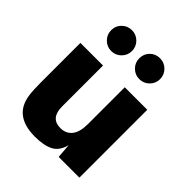

<svg xmlns="http://www.w3.org/2000/svg" viewBox="-219 -920 1068 1068"><g transform="rotate(45 314.5 -386.5)"><path d="M235 14Q69 14 50 -127Q45 -161 45 -225V-534H223V-212Q223 -120 301 -120Q345 -120 369.5 -151Q394 -182 394 -244V-534H571V0H408L401 -85Q386 -28 345.5 -7Q305 14 235 14ZM116 -705Q116 -740 140 -763.5Q164 -787 198 -787Q232 -787 256 -763Q280 -739 280 -705Q280 -671 256 -647Q232 -623 198 -623Q164 -623 140 -647Q116 -671 116 -705ZM337 -705Q337 -740 360.5 -763.5Q384 -787 419 -787Q453 -787 477 -763Q501 -739 501 -705Q501 -671 477 -647Q453 -623 419 -623Q385 -623 361 -647Q337 -671 337 -705Z"/></g></svg>

Font: Nacelle Heavy
Style: Regular
Weight: 800
Designer: Sora Sagano
Foundry: Sora Sagano
Version: Version 1.000;FEAKit 1.0